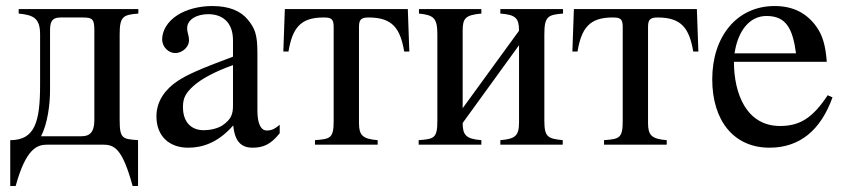

<svg xmlns="http://www.w3.org/2000/svg" viewBox="-20 -480 2811 637"><path d="M293 -81C293 -41 277 -28 251 -28H116C138 -69 146 -135 146 -179V-380C146 -415 158 -422 183 -422H253C287 -422 293 -417 293 -379ZM439 -450H42V-435C91 -430 113 -420 113 -366V-199C113 -76 96 -15 14 -15V137H32C66 13 103 0 136 0H322C360 0 386 13 420 137H438V-15C387 -19 377 -19 377 -82V-366C377 -425 388 -431 439 -435Z M753 -130C753 -101 747 -84 718 -64C701 -53 676 -48 656 -48C617 -48 587 -72 587 -125C587 -156 597 -172 621 -194C646 -217 691 -242 753 -264ZM908 -66C891 -52 881 -47 865 -47C847 -47 834 -67 834 -113V-304C834 -365 826 -386 802 -415C778 -444 740 -460 684 -460C639 -460 597 -448 569 -430C534 -408 518 -376 518 -350C518 -323 540 -304 561 -304C587 -304 607 -326 607 -345C607 -366 601 -369 601 -387C601 -414 631 -433 671 -433C716 -433 753 -408 753 -346V-292C640 -250 599 -231 569 -211C530 -185 499 -146 499 -94C499 -28 542 10 604 10C647 10 700 -3 753 -63H754C759 -10 781 10 818 10C852 10 878 0 908 -38Z M1338 -309 1333 -450H925L920 -309H937C950 -385 975 -422 1053 -422C1079 -422 1087 -418 1087 -390V-79C1087 -21 1076 -19 1025 -15V0H1233V-15C1182 -19 1171 -32 1171 -72V-390C1171 -414 1177 -422 1203 -422C1283 -422 1308 -385 1321 -309Z M1848 -450H1640V-435C1691 -431 1702 -420 1702 -378L1515 -121V-377C1515 -419 1523 -430 1577 -435V-450H1370V-435C1419 -430 1431 -420 1431 -366V-79C1431 -21 1420 -19 1369 -15V0H1577V-15C1526 -19 1515 -32 1515 -72L1702 -330V-74C1702 -30 1690 -19 1640 -15V0H1847V-15C1798 -20 1786 -25 1786 -79V-366C1786 -425 1797 -431 1848 -435Z M2297 -309 2292 -450H1884L1879 -309H1896C1909 -385 1934 -422 2012 -422C2038 -422 2046 -418 2046 -390V-79C2046 -21 2035 -19 1984 -15V0H2192V-15C2141 -19 2130 -32 2130 -72V-390C2130 -414 2136 -422 2162 -422C2242 -422 2267 -385 2280 -309Z M2417 -303C2428 -378 2467 -427 2523 -427C2589 -427 2610 -384 2621 -303ZM2726 -164C2677 -90 2635 -62 2568 -62C2456 -62 2415 -170 2415 -275H2723C2719 -329 2709 -363 2689 -391C2657 -436 2612 -460 2550 -460C2424 -460 2343 -358 2343 -217C2343 -79 2415 10 2533 10C2633 10 2703 -48 2742 -157Z"/></svg>

Font: XITS Math
Style: Regular
Weight: 400
Designer: MicroPress Inc., with final additions and corrections provided by Coen Hoffman, Elsevier (retired)
Version: Version 1.302